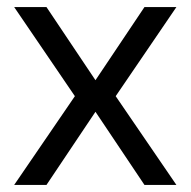

<svg xmlns="http://www.w3.org/2000/svg" viewBox="-20 -521 537 541"><path d="M20 0 191 -250 20 -501H111L249 -295L387 -501H477L306 -250L477 0H387L249 -206L111 0Z"/></svg>

Font: DVN - DM Sans
Style: Regular
Weight: 400
Designer: Colophon Foundry, Jonny Pinhorn
Foundry: Colophon Foundry
Version: Version 4.004;gftools[0.9.30]